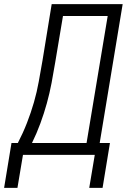

<svg xmlns="http://www.w3.org/2000/svg" viewBox="-43 -755 663 936"><path d="M42 161H-23L13 -58H44Q69 -106 88.5 -156Q108 -206 122.5 -256.5Q137 -307 146 -357.5Q155 -408 164 -459L209 -735H555L443 -58H493L457 161H392L419 0H69ZM379 -58 482 -677H264L226 -450Q218 -401 208.5 -351Q199 -301 185.5 -252Q172 -203 154 -154Q136 -105 113 -58Z"/></svg>

Font: Iosevka Light Extended
Style: Italic
Weight: 300
Width: 7
Italic angle: -9°
Monospace: yes
Designer: Belleve Invis
Foundry: Belleve Invis
Version: Version 32.5.0; ttfautohint (v1.8.4)